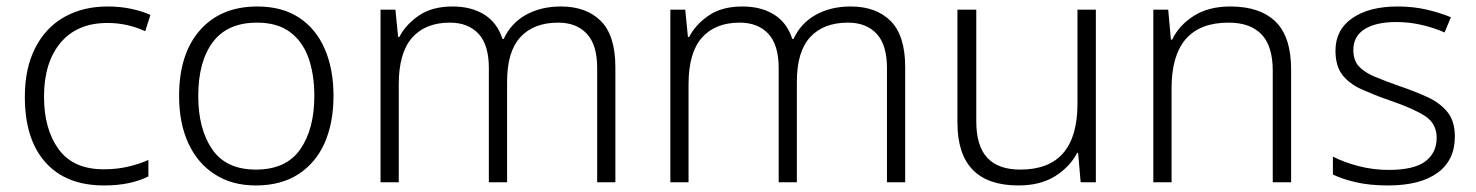

<svg xmlns="http://www.w3.org/2000/svg" viewBox="-20 -562 4552 592"><path d="M300.8 9.8Q183.6 9.8 120.1 -61.5Q56.6 -132.8 56.6 -263.2Q56.6 -352.5 88.9 -414.6Q120.6 -477.1 178.2 -509.5Q235.8 -542 311.5 -542Q350.6 -542 384 -534.9Q417.5 -527.8 443.8 -516.1L427.7 -465.8Q372.1 -491.2 311.5 -491.2Q217.8 -491.2 166.7 -430.2Q115.7 -369.1 115.7 -264.2Q115.7 -164.1 160.6 -102.1Q205.6 -40 299.8 -40Q339.8 -40 374.8 -48.1Q409.7 -56.2 437.5 -68.8V-18.1Q411.6 -4.9 377.7 2.4Q343.8 9.8 300.8 9.8Z M1008.3 -266.1Q1008.3 -184.1 981 -121.1Q953.1 -59.1 899.7 -24.7Q846.2 9.8 769 9.8Q694.8 9.8 642.6 -24.4Q589.4 -58.1 560.8 -120.1Q532.2 -182.1 532.2 -266.1Q532.2 -396 596.7 -469Q661.1 -542 773.4 -542Q849.6 -542 901.9 -507.8Q954.1 -473.6 981.2 -411.4Q1008.3 -349.1 1008.3 -266.1ZM591.3 -266.1Q591.3 -164.1 634.3 -101.6Q677.2 -39.1 769 -39.1Q862.3 -39.1 905.8 -101.6Q949.2 -164.1 949.2 -266.1Q949.2 -332.5 931.2 -383.3Q913.1 -434.1 874.3 -463.1Q835.4 -492.2 772.5 -492.2Q681.2 -492.2 636.2 -432.1Q591.3 -372.1 591.3 -266.1Z M1709.5 -542Q1788.1 -542 1832.8 -497.1Q1877.4 -452.1 1877.4 -355V0H1821.3V-352.1Q1821.3 -423.8 1789.3 -458Q1757.3 -492.2 1701.2 -492.2Q1625.5 -492.2 1584.5 -447.5Q1543.5 -402.8 1543.5 -310.1V0H1487.3V-352.1Q1487.3 -423.8 1455.3 -458Q1423.3 -492.2 1367.2 -492.2Q1291.5 -492.2 1250.5 -445.6Q1209.5 -398.9 1209.5 -301.8V0H1153.3V-532.2H1199.2L1207.5 -448.2H1211.4Q1231.4 -486.8 1272 -514.4Q1312.5 -542 1375.5 -542Q1433.1 -542 1473.1 -517.1Q1513.2 -492.2 1529.3 -441.9H1533.2Q1555.2 -490.2 1601.3 -516.1Q1647.5 -542 1709.5 -542Z M2603 -542Q2681.6 -542 2726.3 -497.1Q2771 -452.1 2771 -355V0H2714.8V-352.1Q2714.8 -423.8 2682.9 -458Q2650.9 -492.2 2594.7 -492.2Q2519 -492.2 2478 -447.5Q2437 -402.8 2437 -310.1V0H2380.9V-352.1Q2380.9 -423.8 2348.9 -458Q2316.9 -492.2 2260.7 -492.2Q2185.1 -492.2 2144 -445.6Q2103 -398.9 2103 -301.8V0H2046.9V-532.2H2092.8L2101.1 -448.2H2105Q2125 -486.8 2165.5 -514.4Q2206.1 -542 2269 -542Q2326.7 -542 2366.7 -517.1Q2406.7 -492.2 2422.9 -441.9H2426.8Q2448.7 -490.2 2494.9 -516.1Q2541 -542 2603 -542Z M3302.2 -242.2V-532.2H3358.9V0H3312L3304.2 -90.8H3301.3Q3279.3 -47.9 3233.6 -19Q3188 9.8 3120.1 9.8Q2932.1 9.8 2932.1 -184.1V-532.2H2990.2V-188Q2990.2 -111.8 3024.2 -75.4Q3058.1 -39.1 3126 -39.1Q3302.2 -39.1 3302.2 -242.2Z M3773.9 -542Q3865.2 -542 3913.1 -495.1Q3960.9 -448.2 3960.9 -348.1V0H3904.3V-344.2Q3904.3 -419.9 3869.6 -456.1Q3835 -492.2 3768.1 -492.2Q3592.3 -492.2 3592.3 -290V0H3536.1V-532.2H3582L3590.3 -439.9H3594.2Q3615.2 -483.9 3660.6 -512.9Q3706.1 -542 3773.9 -542Z M4465.8 -141.1Q4465.8 -67.9 4412.4 -29.1Q4358.9 9.8 4259.8 9.8Q4203.6 9.8 4161.1 0Q4118.7 -9.8 4089.8 -23.9V-79.1Q4125 -61 4169.9 -49.6Q4214.8 -38.1 4261.7 -38.1Q4339.8 -38.1 4374.8 -64.5Q4409.7 -90.8 4409.7 -137.2Q4409.7 -181.2 4373.3 -204.6Q4336.9 -228 4263.7 -252.9Q4239.3 -261.2 4217.5 -270Q4195.8 -278.8 4177.2 -287.1Q4139.6 -304.2 4118.7 -331.5Q4097.7 -358.9 4097.7 -405.8Q4097.7 -470.2 4149.7 -506.1Q4201.7 -542 4289.1 -542Q4336.9 -542 4378.4 -532.5Q4419.9 -522.9 4453.6 -508.8L4434.1 -461.9Q4402.8 -476.1 4363.8 -485.1Q4324.7 -494.1 4285.6 -494.1Q4222.7 -494.1 4187.7 -472.2Q4152.8 -450.2 4152.8 -408.2Q4152.8 -376 4169.9 -357.4Q4187 -338.9 4219 -325.4Q4251 -312 4296.9 -295.9Q4342.8 -280.3 4382.3 -262.2Q4420.9 -244.1 4443.4 -216.1Q4465.8 -188 4465.8 -141.1Z"/></svg>

Font: Nokora Light
Style: Regular
Weight: 300
Designer: Danh Hong
Version: Version 8.000; ttfautohint (v1.8.3)